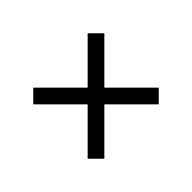

<svg xmlns="http://www.w3.org/2000/svg" viewBox="-82 -706 764 764"><g transform="rotate(45 300.0 -324.0)"><path d="M100 -171 253 -324 100 -477 147 -524 300 -371 453 -524 500 -477 347 -324 500 -171 453 -124 300 -277 147 -124Z"/></g></svg>

Font: Krub Medium
Style: Regular
Weight: 500
Designer: Ekaluck Peanpanawate
Foundry: Cadson Demak Co.,Ltd.
Version: Version 1.000; ttfautohint (v1.6)